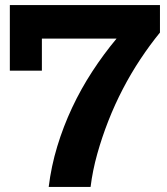

<svg xmlns="http://www.w3.org/2000/svg" viewBox="-20 -741 661 761"><path d="M173 0Q183 -82 207 -161Q231 -240 266 -314.5Q301 -389 346 -458Q391 -527 442 -588H146V-461H19V-721H614V-612Q574 -563 536.5 -506.5Q499 -450 467 -388.5Q435 -327 409.5 -262Q384 -197 365.5 -131Q347 -65 339 0Z"/></svg>

Font: Mona Sans Expanded
Style: Bold
Weight: 700
Width: 7
Designer: Deni Anggara
Foundry: GitHub
Version: Version 2.000